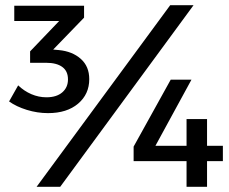

<svg xmlns="http://www.w3.org/2000/svg" viewBox="-20 -720 884 740"><path d="M207 -527Q259 -522 291.5 -493Q324 -464 324 -415Q324 -357 281 -320.5Q238 -284 165 -284Q124 -284 83.5 -296.5Q43 -309 15 -329L50 -391Q73 -369 101 -357Q129 -345 159 -345Q198 -345 220 -364Q242 -383 242 -414Q242 -446 220 -462Q198 -478 158 -478H96V-522L208 -639H35V-698H304V-652L185 -529ZM636 -700H726L212 0H121ZM638 -413H718L579 -158H699V-261H778V-158H839V-99H778V0H699V-99H495V-155Z"/></svg>

Font: Alexandria
Style: Regular
Weight: 400
Designer: Mohamed Gaber
Foundry: Kief Type Foundry
Version: Version 5.100